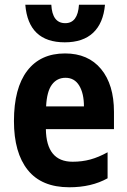

<svg xmlns="http://www.w3.org/2000/svg" viewBox="-20 -782 537 812"><path d="M255 -556Q353 -556 407.5 -490Q462 -424 462 -309V-236H174Q176 -98 287 -98Q327 -98 362 -107.5Q397 -117 435 -138V-28Q367 10 273 10Q156 10 97.5 -63Q39 -136 39 -270Q39 -409 95 -482.5Q151 -556 255 -556ZM257 -453Q221 -453 199.5 -424Q178 -395 175 -332H335Q335 -387 315 -420Q295 -453 257 -453ZM254 -603Q100 -603 87 -762H197Q201 -684 256 -684Q309 -684 314 -762H424Q417 -684 374 -643.5Q331 -603 254 -603Z"/></svg>

Font: Noto Sans Condensed
Style: Bold
Weight: 700
Width: 3
Designer: Monotype Design Team
Foundry: Monotype Imaging Inc.
Version: Version 2.013; ttfautohint (v1.8.4.7-5d5b)